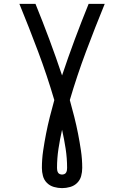

<svg xmlns="http://www.w3.org/2000/svg" viewBox="-20 -755 640 990"><path d="M300 215Q279 215 258 209Q237 203 222 188Q207 173 201.5 152.5Q196 132 196 111Q196 66 202.5 22Q209 -22 217.5 -65.5Q226 -109 237 -152.5Q248 -196 260 -239Q223 -365 176.5 -489Q130 -613 80 -735H163Q200 -644 234.5 -551.5Q269 -459 300 -366Q331 -459 365.5 -551.5Q400 -644 437 -735H520Q470 -613 423.5 -489Q377 -365 340 -239Q352 -196 363 -152.5Q374 -109 382.5 -65.5Q391 -22 397.5 22Q404 66 404 111Q404 132 398.5 152.5Q393 173 378 188Q363 203 342 209Q321 215 300 215ZM300 145Q306 145 312 142.5Q318 140 321 134.5Q324 129 325 123Q326 117 326 111Q326 61 318.5 12Q311 -37 300 -86Q289 -37 281.5 12Q274 61 274 111Q274 117 275 123Q276 129 279 134.5Q282 140 288 142.5Q294 145 300 145Z"/></svg>

Font: Iosevka Meiseki Sans
Style: Regular
Weight: 400
Monospace: yes
Designer: Belleve Invis
Foundry: Belleve Invis
Version: Version 11.2.6; ttfautohint (v1.8.4)